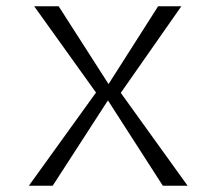

<svg xmlns="http://www.w3.org/2000/svg" viewBox="-20 -596 693 612"><path d="M72 -4H148L324 -276L499 -4H578L365 -300L558 -576H484L326 -328L167 -576H89L286 -301Z"/></svg>

Font: Charger Static
Style: Regular
Weight: 1000
Designer: Jasper
Foundry: KineticPlasma Fonts/Cannot Into Space Fonts
Version: Version 1.1